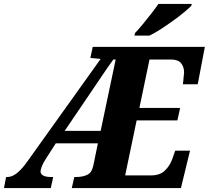

<svg xmlns="http://www.w3.org/2000/svg" viewBox="-54 -951 1056 971"><path d="M-34 0 -23 -56H-15Q29 -56 84 -134L455 -653L403 -658L415 -714H982L946 -525H871Q872 -529 873 -542.5Q874 -556 875.5 -569Q877 -582 877 -585Q877 -612 862 -631Q847 -650 811 -650H702L651 -405H857L843 -342H637L579 -64H711Q755 -64 780 -88.5Q805 -113 817 -146L832 -189H907L861 0H309L322 -56H334Q363 -56 386.5 -66.5Q410 -77 418 -114L441 -226H228L178 -148Q163 -125 157 -108.5Q151 -92 151 -85Q151 -70 165 -63Q179 -56 201 -56H215L203 0ZM273 -289H455L531 -650H519Q483 -600 454 -556Q425 -512 393 -466ZM626 -771 629 -784Q647 -803 668.5 -829Q690 -855 711 -882Q732 -909 747 -931H916L913 -921Q901 -909 877 -889Q853 -869 822.5 -847Q792 -825 760.5 -804.5Q729 -784 702 -771Z"/></svg>

Font: Noto Serif SemiCondensed ExtraBold
Style: Italic
Weight: 800
Width: 4
Italic angle: -12°
Designer: Monotype Design Team
Foundry: Monotype Imaging Inc.
Version: Version 2.014; ttfautohint (v1.8.4.7-5d5b)